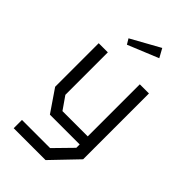

<svg xmlns="http://www.w3.org/2000/svg" viewBox="-295 -880 1189 1189"><g transform="rotate(45 300.0 -285.0)"><path d="M440 -528V-72H218.5L160 -156V-528H80V-146.5L179 -1.5H440V28L326.5 144H80V216.5H359L520 48.5V-528ZM379 -785.5 189 -680 210 -645 411 -727.5Z"/></g></svg>

Font: Kode
Style: Regular
Weight: 400
Monospace: yes
Designer: Isa Ozler
Foundry: Kadena LLC
Version: Version 1.000;gftools[0.9.28]